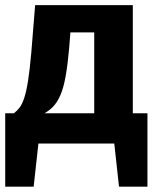

<svg xmlns="http://www.w3.org/2000/svg" viewBox="-20 -551 595 737"><path d="M137.6 -109.3 33.3 -116.3Q45.2 -125.1 54.8 -137.5Q64.5 -149.8 72.7 -173.9Q80.8 -198 87.6 -240.3Q94.3 -282.6 100.3 -350.9L114.9 -531.4H489.8V0H33.3V-116.3H341.7V-426.6H250.2L245.4 -365.4Q239.7 -301.5 231.8 -257.5Q223.9 -213.5 211.5 -185Q199.1 -156.5 181.2 -138.9Q163.3 -121.4 137.6 -109.3ZM366.5 -116.3H546V165.6H436.8L418.7 0H380.2ZM179.5 -116.3 165.8 0H127.4L109.2 165.6H0V-116.3Z"/></svg>

Font: Fira Sans Variable
Style: Regular
Weight: 400
Designer: Carrois Corporate & Edenspiekermann AG
Foundry: Carrois Corporate GbR & Edenspiekermann AG
Version: Version 4.202